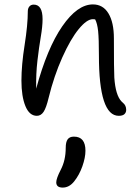

<svg xmlns="http://www.w3.org/2000/svg" viewBox="-20 -539 635 870"><path d="M518.1 -14.2Q428.2 -14.2 428.2 -288.1Q428.2 -363.3 424.6 -398.2Q420.9 -433.1 411.1 -451.2Q409.7 -451.2 406.2 -451.7Q402.8 -452.1 400.9 -452.1Q373.5 -452.1 336.7 -407.2Q299.8 -362.3 262.2 -278.6Q224.6 -194.8 200.2 -95.2Q189.5 -50.3 177.5 -32.2Q165.5 -14.2 147 -14.2Q113.3 -14.2 95.2 -58.1Q77.1 -102.1 77.1 -173.8Q77.1 -244.1 91.6 -335.4Q106 -426.8 106 -487.8Q106 -501 113 -509.5Q120.1 -518.1 132.8 -518.1Q172.9 -518.1 172.9 -452.1Q172.9 -419.4 164.8 -372.1Q156.7 -324.7 149.7 -264.6Q142.6 -204.6 144 -137.2Q193.4 -320.3 262 -419.7Q330.6 -519 400.9 -519Q446.8 -519 471.4 -478.3Q496.1 -437.5 496.1 -365.2Q496.1 -219.2 498 -187.5Q503.4 -107.4 530.8 -79.1Q533.7 -75.7 537.1 -73.2Q551.8 -61.5 551.8 -41Q551.8 -29.3 543.7 -21.7Q535.6 -14.2 518.1 -14.2ZM234.9 287.1Q234.9 270 254.9 231Q277.8 187.5 277.8 130.9Q277.8 104.5 286.6 92.3Q295.4 80.1 314.9 80.1Q367.2 80.1 367.2 144Q367.2 174.8 353.3 214.4Q339.4 253.9 315.9 283.2Q293.5 311 264.2 311Q234.9 311 234.9 287.1Z"/></svg>

Font: Shantell Sans Bouncy
Style: Regular
Weight: 300
Designer: Stephen Nixon, Anya Danilova, Shantell Martin
Foundry: Arrow Type
Version: Version 1.006;[9816181b4]